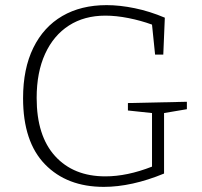

<svg xmlns="http://www.w3.org/2000/svg" viewBox="-20 -722 789 749"><path d="M385 7Q241 7 155.5 -81Q70 -169 70 -339Q70 -454 110 -535.5Q150 -617 223 -659.5Q296 -702 396 -702Q447 -702 505.5 -690Q564 -678 623 -653L617 -509H585L573 -626Q529 -642 481 -651.5Q433 -661 391 -661Q309 -661 249 -622.5Q189 -584 156 -512Q123 -440 123 -340Q123 -192 195 -113Q267 -34 391 -34Q476 -34 573 -72V-281L479 -291V-320L709 -325V-296L620 -281V-45Q557 -19 498 -6Q439 7 385 7Z"/></svg>

Font: Bitter Light
Style: Regular
Weight: 300
Designer: Sol Matas, and Bitter project Authors
Foundry: Sol Matas
Version: Version 2.001